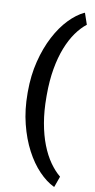

<svg xmlns="http://www.w3.org/2000/svg" viewBox="-109 -836 548 1103"><g transform="rotate(10 165.0 -284.5)"><path d="M290 222.7Q245.1 201.2 201.9 156.2Q158.7 111.3 124.3 45.9Q89.8 -19.5 69.1 -102.1Q48.3 -184.6 48.3 -280.8V-289.1Q48.3 -384.8 69.1 -467.3Q89.8 -549.8 124.3 -615.5Q158.7 -681.2 201.9 -726.1Q245.1 -771 290 -792H293L315.4 -726.6Q283.2 -701.7 254.6 -661.6Q226.1 -621.6 204.6 -566.9Q183.1 -512.2 170.9 -442.9Q158.7 -373.5 158.7 -290V-279.8Q158.7 -196.3 170.9 -127Q183.1 -57.6 204.6 -2.7Q226.1 52.2 254.6 92.8Q283.2 133.3 315.4 159.7L293 222.7Z"/></g></svg>

Font: Roboto Slab LO Medium
Style: Regular
Weight: 500
Designer: Google
Version: Version 2.000